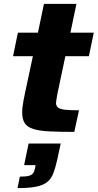

<svg xmlns="http://www.w3.org/2000/svg" viewBox="-20 -678 502 987"><path d="M362 0Q287 0 235.5 -2.5Q184 -5 152.5 -14.5Q121 -24 107.5 -44.5Q94 -65 94 -100Q94 -113 96 -129.5Q98 -146 101.5 -165Q105 -184 109 -202L149 -389H47L72 -510H175L206 -658H373L342 -510H462L437 -389H316L277 -205Q275 -195 273 -183.5Q271 -172 269.5 -162.5Q268 -153 268 -148Q268 -134 278 -125.5Q288 -117 313.5 -114Q339 -111 386 -111ZM70 289 82 230Q112 230 127.5 226Q143 222 150 212.5Q157 203 160 187L163 171H104L127 60H292L274 144Q265 184 254.5 212Q244 240 223.5 257Q203 274 166.5 281.5Q130 289 70 289Z"/></svg>

Font: Saira SemiExpanded
Style: Bold Italic
Weight: 700
Width: 6
Italic angle: -12°
Designer: Hector Gatti with collaboration of the Omnibus-Type team
Foundry: Omnibus-Type
Version: Version 1.101